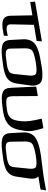

<svg xmlns="http://www.w3.org/2000/svg" viewBox="728 -1430 587 2362"><g transform="rotate(90 1021.0 -248.5)"><path d="M139 -99 145 -373 343 -406 348 -471 -140 -387 -136 -327 28 -354 33 -89C35 -2 77 26 195 12C218 9 245 4 278 -3L282 -51C254 -45 233 -41 220 -39C153 -31 138 -47 139 -99Z M890 -323C895 -356 893 -384 886 -406C871 -451 850 -471 790 -476C726 -480 692 -474 606 -459C521 -444 489 -439 427 -413C346 -379 319 -317 323 -236L331 -86C334 -28 353 7 406 18C462 29 499 25 586 14C656 5 688 2 744 -16C820 -40 856 -87 867 -160ZM750 -132C746 -97 737 -73 704 -59C667 -43 643 -41 588 -34C533 -27 510 -23 475 -29C445 -35 437 -56 437 -90L434 -267C434 -311 445 -341 467 -355C491 -370 536 -383 603 -395C671 -406 718 -408 741 -400C764 -393 773 -366 769 -319Z M1163 13C1253 2 1300 -9 1353 -45C1416 -89 1435 -160 1448 -254C1454 -294 1454 -329 1449 -360C1444 -392 1433 -435 1416 -489L1299 -469C1326 -360 1337 -279 1331 -224C1325 -160 1317 -106 1278 -75C1247 -50 1225 -46 1167 -38C1105 -30 1066 -31 1049 -40C1032 -49 1024 -73 1023 -114L1021 -421L905 -401L919 -100C922 -41 932 -5 977 11C1024 29 1076 24 1163 13Z M1752 -459C1667 -444 1635 -439 1573 -413C1492 -379 1465 -317 1469 -236L1477 -86C1480 -28 1499 7 1552 18C1608 29 1645 25 1732 14C1802 5 1834 2 1890 -16C1966 -40 2002 -87 2013 -160L2036 -321C2043 -372 2034 -408 2008 -427L2170 -454L2182 -522L1998 -490C1975 -486 1776 -463 1752 -459ZM1896 -132C1892 -97 1883 -73 1850 -59C1813 -43 1789 -41 1734 -34C1679 -27 1656 -23 1621 -29C1591 -35 1583 -56 1583 -90L1580 -267C1580 -311 1591 -341 1613 -355C1637 -370 1682 -383 1749 -395C1817 -406 1864 -408 1887 -400C1910 -393 1919 -366 1915 -319Z"/></g></svg>

Font: Gamestation Warped
Style: Regular
Weight: 400
Designer: Jonas Hecksher
Foundry: Jonas Hecksher, Playtypeª, e-types AS
Version: Version 1.003